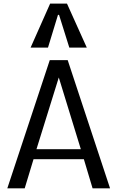

<svg xmlns="http://www.w3.org/2000/svg" viewBox="-20 -1031 643 1051"><path d="M163.6 -159.7 115.2 0H20L252.4 -701.7H350.6L582.5 0H486.8L439 -159.7ZM179.7 -214.4H422.4L301.8 -606.9ZM254.4 -1011.2H346.7L455.1 -770.5H359.4L303.2 -949.7H297.4L242.7 -770.5H147.5Z"/></svg>

Font: Mako
Style: Regular
Weight: 400
Designer: vernon adams
Foundry: vernon adams
Version: Version 1.000